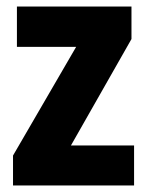

<svg xmlns="http://www.w3.org/2000/svg" viewBox="-20 -570 453 590"><path d="M392 0H20V-92L214 -426H32V-550H384V-450L198 -123H392Z"/></svg>

Font: Noto Sans Arabic UI Cn XBd
Style: Regular
Weight: 800
Width: 3
Designer: Monotype Design Team, Nadine Chahine and Nizar Qandah
Foundry: Monotype Imaging Inc.
Version: Version 2.010; ttfautohint (v1.8.4.7-5d5b)